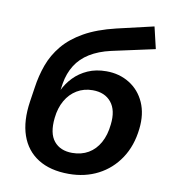

<svg xmlns="http://www.w3.org/2000/svg" viewBox="-82 -801 807 885"><g transform="rotate(10 321.0 -359.0)"><path d="M298 10Q211 10 154 -26Q97 -62 74 -128.5Q51 -195 65 -288L75 -354Q83 -411 101.5 -462Q120 -513 156 -556.5Q192 -600 251 -633.5Q310 -667 398 -688L570 -728L594 -626L392 -582Q335 -569 294.5 -544Q254 -519 230.5 -481.5Q207 -444 199 -396L194 -362H193Q209 -396 236 -424Q263 -452 301 -469Q339 -486 388 -486Q449 -486 496.5 -456.5Q544 -427 567.5 -374Q591 -321 583 -251Q574 -170 535 -111.5Q496 -53 435 -21.5Q374 10 298 10ZM297 -88Q340 -88 372.5 -107Q405 -126 425 -162Q445 -198 450 -248Q458 -315 428 -352Q398 -389 341 -389Q300 -389 267.5 -369.5Q235 -350 215 -315Q195 -280 190 -233Q182 -160 211.5 -124Q241 -88 297 -88Z"/></g></svg>

Font: Nunito Sans 8pt
Style: Bold Italic
Weight: 700
Italic angle: -9°
Version: Version 3.101;gftools[0.9.27]